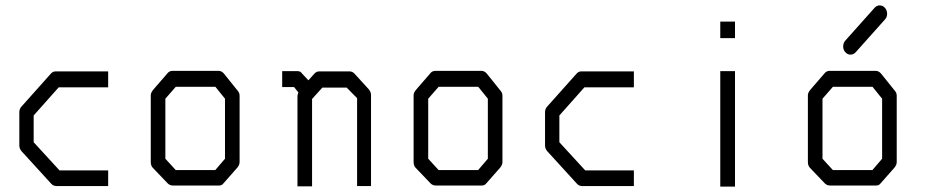

<svg xmlns="http://www.w3.org/2000/svg" viewBox="-20 -739 3442 710"><path d="M380 -475V-416H197L104.5 -312V-213L200 -109H380V-51H189Q177.5 -51 170 -59L59.5 -180Q51.5 -189.5 51.5 -201V-324Q51.5 -336.5 59.5 -345L167.5 -466Q175 -475 185.5 -475Z M591.5 -374V-152L630 -110H776L812 -152V-374L776.5 -418H630ZM546.5 -407 601 -470Q607.5 -477 619 -477H788.5Q799 -477 808 -467L858.5 -404Q866 -396 866 -385V-140Q866 -129 857.5 -119L805.5 -60Q800 -53 790 -53H786.5H619Q609 -53 601 -60L545.5 -118Q537.5 -126 537.5 -140V-387Q537.5 -396 546.5 -407Z M1120.5 -442 1142 -466Q1149.5 -475 1161 -475H1272.5Q1283 -475 1290.5 -467L1343.5 -409Q1352 -399 1352 -388V-51H1300.5V-376L1262 -415H1172L1134 -373V-50H1080V-385Q1080 -388 1083.5 -397L1067.5 -417H1023.5V-476H1080Q1091.5 -476 1097 -467Z M1563.5 -374V-152L1602 -110H1748L1784 -152V-374L1748.5 -418H1602ZM1518.5 -407 1573 -470Q1579.5 -477 1591 -477H1760.5Q1771 -477 1780 -467L1830.5 -404Q1838 -396 1838 -385V-140Q1838 -129 1829.5 -119L1777.5 -60Q1772 -53 1762 -53H1758.5H1591Q1581 -53 1573 -60L1517.5 -118Q1509.5 -126 1509.5 -140V-387Q1509.5 -396 1518.5 -407Z M2324 -475V-416H2141L2048.5 -312V-213L2144 -109H2324V-51H2133Q2121.5 -51 2114 -59L2003.5 -180Q1995.5 -189.5 1995.5 -201V-324Q1995.5 -336.5 2003.5 -345L2111.5 -466Q2119 -475 2129.5 -475Z M2643.5 -659H2698V-598H2643.5ZM2643.5 -476H2698V-49H2643.5Z M3021.5 -374V-152L3060 -110H3206L3242 -152V-374L3206.5 -418H3060ZM2976.5 -407 3031 -470Q3037.5 -477 3049 -477H3218.5Q3229 -477 3238 -467L3288.5 -404Q3296 -396 3296 -385V-140Q3296 -129 3287.5 -119L3235.5 -60Q3230 -53 3220 -53H3216.5H3049Q3039 -53 3031 -60L2975.5 -118Q2967.5 -126 2967.5 -140V-387Q2967.5 -396 2976.5 -407ZM3106 -546Q3098 -554.5 3098 -567Q3098 -580 3106 -589L3214 -710Q3222 -719 3233 -719Q3244.5 -719 3252.5 -710Q3260.5 -701 3260.5 -688Q3260.5 -675.5 3252.5 -667L3144.5 -546Q3136.5 -537 3125 -537Q3114 -537 3106 -546Z"/></svg>

Font: 3270 Nerd Font Mono SemCond
Style: Regular
Weight: 400
Monospace: yes
Version: Version 3.0.1;Nerd Fonts 3.1.1